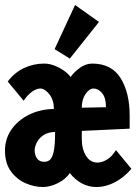

<svg xmlns="http://www.w3.org/2000/svg" viewBox="-23 -737 547 770"><path d="M149 13Q115 13 80 -2Q45 -17 21 -49.5Q-3 -82 -3 -133Q-3 -180 22.5 -217Q48 -254 92.5 -276.5Q137 -299 193 -300Q193 -337 174.5 -359.5Q156 -382 139 -382Q123 -382 104.5 -368.5Q86 -355 72 -333L8 -410Q36 -447 74 -464.5Q112 -482 154 -482Q175 -482 196.5 -473.5Q218 -465 235 -452.5Q252 -440 260 -428Q274 -448 297.5 -465Q321 -482 347 -482Q424 -482 460.5 -424Q497 -366 497 -273V-221L305 -212V-180Q305 -139 322 -112Q339 -85 368 -85Q386 -85 406 -97Q426 -109 442 -135L504 -60Q475 -26 438.5 -6.5Q402 13 363 13Q332 13 304.5 -2Q277 -17 257 -43Q240 -18 209 -2.5Q178 13 149 13ZM305 -305 402 -307Q402 -345 386.5 -363.5Q371 -382 352 -382Q335 -382 320 -360Q305 -338 305 -305ZM155 -88Q166 -88 176 -95Q186 -102 192 -127.5Q198 -153 198 -208Q167 -207 149 -193.5Q131 -180 123.5 -163.5Q116 -147 116 -134Q116 -115 125.5 -101.5Q135 -88 155 -88ZM257 -502 196 -540 278 -717 374 -649Z"/></svg>

Font: Inconsolata Black
Style: Regular
Weight: 900
Monospace: yes
Designer: Raph Levien, Cyreal, Brenton Simpson
Foundry: Raph Levien, Cyreal, Google
Version: Version 3.001; ttfautohint (v1.8.2.53-6de2)